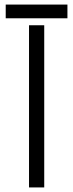

<svg xmlns="http://www.w3.org/2000/svg" viewBox="-20 -820 320 840"><path d="M5 -740V-800H275V-740ZM107 0V-709.5H173.5V0Z"/></svg>

Font: Big Shoulders Stencil Display
Style: Regular
Weight: 400
Designer: Patric King
Foundry: XO Type Co
Version: Version 1.000